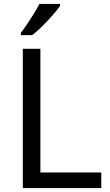

<svg xmlns="http://www.w3.org/2000/svg" viewBox="-20 -964 564 984"><path d="M97 0V-714H187V-80H499V0ZM288 -934Q276 -916 251 -887.5Q226 -859 197.5 -830.5Q169 -802 145 -784H87V-796Q102 -815 119.5 -841Q137 -867 154 -894.5Q171 -922 182 -944H288Z"/></svg>

Font: Noto Sans Buhid
Style: Regular
Weight: 400
Designer: Monotype Design Team
Foundry: Monotype Imaging Inc.
Version: Version 2.001